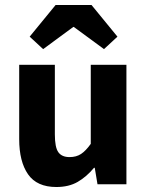

<svg xmlns="http://www.w3.org/2000/svg" viewBox="-20 -739 589 770"><path d="M206 11Q128 11 92.5 -40Q57 -91 57 -181V-479H200V-200Q200 -148 214 -128.5Q228 -109 259 -109Q286 -109 305 -121.5Q324 -134 344 -162V-479H487V0H371L360 -66H357Q327 -30 291.5 -9.5Q256 11 206 11ZM99 -592 203 -719H347L451 -592L397 -542L276 -631H274L153 -542Z"/></svg>

Font: Narnoor ExtraBold
Style: Regular
Weight: 800
Designer: S. Sridhar Murthy
Foundry: SIL International
Version: Version 3.000